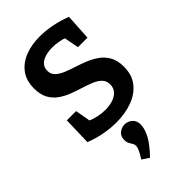

<svg xmlns="http://www.w3.org/2000/svg" viewBox="-307 -805 1215 1215"><g transform="rotate(-45 300.5 -197.5)"><path d="M195.3 -527.3Q195.3 -498 215 -478.8Q234.7 -459.7 266.8 -446.2Q299 -432.7 337.8 -420.5Q376.7 -408.3 415 -392.7Q453.3 -377 485.5 -353.5Q517.7 -330 537.3 -293.8Q557 -257.7 557 -204.3Q557 -129.7 518.5 -81.7Q480 -33.7 415.8 -10.5Q351.7 12.7 274.3 12.7Q221 12.7 165.3 2.2Q109.7 -8.3 55.7 -29.3L61 -219H144L165.3 -97.7L151.7 -121.7Q181.7 -107.7 215.5 -100.3Q249.3 -93 281.3 -93Q318.3 -93 349 -103.2Q379.7 -113.3 398 -134Q416.3 -154.7 416.3 -185.7Q416.3 -217.3 397 -237.2Q377.7 -257 345.5 -270.7Q313.3 -284.3 275 -295.8Q236.7 -307.3 198.2 -322.2Q159.7 -337 127.5 -360Q95.3 -383 76 -418.5Q56.7 -454 56.7 -508Q56.7 -578.7 90.7 -624.5Q124.7 -670.3 183 -693.2Q241.3 -716 314 -716Q365.7 -716 422 -705.2Q478.3 -694.3 534 -672.3L523.3 -496.7H438.3L417.3 -605.7L433.3 -590Q408 -600 379.3 -605.3Q350.7 -610.7 321.7 -610.7Q288.3 -610.7 259.3 -602.3Q230.3 -594 212.8 -575.7Q195.3 -557.3 195.3 -527.3ZM265.7 320.7 219 289.3Q241.3 253.3 249.3 234.8Q257.3 216.3 257.3 204Q257.3 191.7 250.7 181.7Q244 171.7 237 158.7Q230 145.7 230 125.7Q230 92 252.3 74.7Q274.7 57.3 301.3 57.3Q328 57.3 350.7 75.5Q373.3 93.7 373.3 130.3Q373.3 166.7 349.2 213Q325 259.3 265.7 320.7Z"/></g></svg>

Font: Bitter Thin
Style: Regular
Weight: 100
Designer: Sol Matas, and Bitter project Authors
Foundry: Sol Matas
Version: Version 2.002